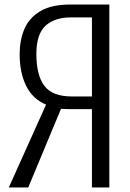

<svg xmlns="http://www.w3.org/2000/svg" viewBox="-20 -830 574 850"><path d="M19 0 184 -367Q125 -391 96 -449.5Q67 -508 67 -590Q67 -651 87.5 -700.5Q108 -750 157.5 -780Q207 -810 292 -810H464V0H387V-347H285Q279 -347 267.5 -347.5Q256 -348 250 -348L105 0ZM298 -403H387V-753H295Q221 -753 181 -715.5Q141 -678 141 -591Q141 -497 176.5 -450Q212 -403 298 -403Z"/></svg>

Font: Oswald Light
Style: Regular
Weight: 300
Designer: Vernon Adams
Foundry: Vernon Adams
Version: Version 4.103;gftools[0.9.33.dev8+g029e19f]